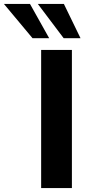

<svg xmlns="http://www.w3.org/2000/svg" viewBox="-135 -960 461 980"><path d="M75 0V-705H232V0ZM190 -765 58 -940H191L276 -765ZM31 -765 -115 -940H18L116 -765Z"/></svg>

Font: Nunito Sans 11pt ExtraBold
Style: Regular
Weight: 800
Version: Version 3.101;gftools[0.9.27]